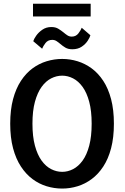

<svg xmlns="http://www.w3.org/2000/svg" viewBox="-20 -1032 690 1062"><path d="M324 11Q280 11 238 -1.8Q196 -14.5 159.8 -41.5Q123.5 -68.5 95.8 -110.8Q68 -153 52.2 -212Q36.5 -271 36.5 -348Q36.5 -424.5 52.2 -483.5Q68 -542.5 95.8 -584.8Q123.5 -627 159.8 -653.8Q196 -680.5 238 -693.2Q280 -706 324 -706Q367.5 -706 409 -693.2Q450.5 -680.5 487 -653.8Q523.5 -627 551.2 -584.8Q579 -542.5 594.5 -483.5Q610 -424.5 610 -348Q610 -271 594.5 -212Q579 -153 551.2 -110.8Q523.5 -68.5 487 -41.5Q450.5 -14.5 409 -1.8Q367.5 11 324 11ZM324 -81.5Q355 -81.5 384.2 -96.5Q413.5 -111.5 436.8 -143.5Q460 -175.5 473.5 -226.2Q487 -277 487 -348Q487 -418.5 473.5 -469Q460 -519.5 436.8 -551.5Q413.5 -583.5 384.2 -598.5Q355 -613.5 324 -613.5Q292.5 -613.5 263 -598.5Q233.5 -583.5 210.2 -551.5Q187 -519.5 173.2 -469Q159.5 -418.5 159.5 -348Q159.5 -277 173.2 -226.2Q187 -175.5 210.2 -143.5Q233.5 -111.5 263 -96.5Q292.5 -81.5 324 -81.5ZM380 -759.5Q356.5 -759.5 341 -769Q325.5 -778.5 313.5 -789Q303 -798 292.5 -804.8Q282 -811.5 269 -811.5Q245 -811.5 231.5 -793.8Q218 -776 213 -762.5L164 -804Q167 -815.5 179.8 -834Q192.5 -852.5 214 -867.5Q235.5 -882.5 264 -882.5Q287 -882.5 302.5 -873Q318 -863.5 331 -853Q342 -843.5 352.8 -836.5Q363.5 -829.5 377 -829.5Q400 -829.5 413.8 -847.5Q427.5 -865.5 432 -878.5L480 -837Q477 -825 465 -806.5Q453 -788 432 -773.8Q411 -759.5 380 -759.5ZM162.5 -941V-1011.5H481.5V-941Z"/></svg>

Font: Trispace Thin Medium
Style: Regular
Weight: 500
Version: Version 1.210